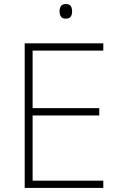

<svg xmlns="http://www.w3.org/2000/svg" viewBox="-20 -979 591 948"><path d="M490 -51H102V-765H490V-729H141V-445H470V-409H141V-87H490ZM304 -959Q323 -959 329.5 -949Q336 -939 336 -923Q336 -907 329.5 -897Q323 -887 304 -887Q288 -887 281 -897Q274 -907 274 -923Q274 -939 281 -949Q288 -959 304 -959Z"/></svg>

Font: Noto Sans Tamil UI ExtraLight
Style: Regular
Weight: 200
Designer: Jelle Bosma - Monotype Design Team
Foundry: Monotype Imaging Inc.
Version: Version 2.004; ttfautohint (v1.8.4.7-5d5b)